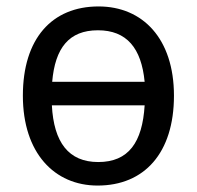

<svg xmlns="http://www.w3.org/2000/svg" viewBox="-20 -566 610 596"><path d="M520 -269C520 -446 423 -546 286 -546C141 -546 51 -446 51 -269C51 -91 149 10 283 10C428 10 520 -91 520 -269ZM284 -472C373 -472 419 -417 429 -312H142C151 -417 194 -472 284 -472ZM285 -63C193 -63 147 -124 141 -239H429C422 -124 379 -63 285 -63Z"/></svg>

Font: Noto Sans Thai
Style: Regular
Weight: 400
Designer: Monotype Design Team
Foundry: Monotype Imaging Inc.
Version: Version 1.901